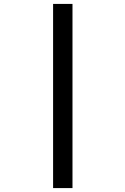

<svg xmlns="http://www.w3.org/2000/svg" viewBox="-20 -850 640 980"><path d="M350 110V-830H251V110Z"/></svg>

Font: Tekne LDO Medium
Style: Regular
Weight: 500
Monospace: yes
Designer: Alessio Laiso, Mario Rullo, Paolo Rosset
Foundry: Alessio Laiso
Version: Version 1.000;hotconv 1.0.109;makeotfexe 2.5.65596